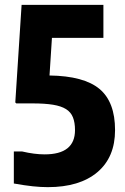

<svg xmlns="http://www.w3.org/2000/svg" viewBox="-20 -760 516 791"><path d="M177 11Q148 11 115 7.5Q82 4 37 -4V-136H71Q122 -124 164 -124Q289 -124 289 -224Q289 -255 280.5 -276.5Q272 -298 252 -310.5Q232 -323 198.5 -328.5Q165 -334 114 -334H47L43 -338L69 -740H406V-604H194L184 -449Q326 -447 390 -393.5Q454 -340 454 -224Q454 -112 381 -50.5Q308 11 177 11Z"/></svg>

Font: Encode Sans Compressed
Style: ExtraBold
Weight: 800
Designer: Pablo Impallari, Andres Torresi
Foundry: Pablo Impallari, Andres Torresi
Version: Version 1.000; ttfautohint (v1.00) -l 8 -r 50 -G 200 -x 14 -